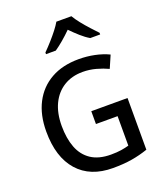

<svg xmlns="http://www.w3.org/2000/svg" viewBox="-186 -1179 1111 1309"><g transform="rotate(-20 369.0 -524.0)"><path d="M405 11Q241 11 151 -90.5Q61 -192 61 -378Q61 -498 106 -585Q151 -672 235 -719.5Q319 -767 437 -767Q496 -767 551.5 -755.5Q607 -744 653 -722L614 -632Q576 -650 529 -663Q482 -676 432 -676Q354 -676 295.5 -640Q237 -604 205 -537.5Q173 -471 173 -378Q173 -288 198.5 -221Q224 -154 279.5 -117Q335 -80 423 -80Q467 -80 498 -85Q529 -90 554 -97V-311H397V-404H660V-29Q602 -9 542 1Q482 11 405 11ZM240 -875V-887Q269 -916 296.5 -947Q324 -978 346.5 -1007Q369 -1036 382 -1059H491Q506 -1033 531.5 -1001Q557 -969 584.5 -939Q612 -909 633 -887V-875H561Q530 -893 498 -921.5Q466 -950 436 -981Q405 -950 372.5 -922.5Q340 -895 311 -875Z"/></g></svg>

Font: Menbere
Style: Regular
Weight: 400
Designer: Aleme Tadesse
Foundry: Sorkin Type Co
Version: Version 1.000